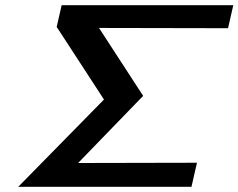

<svg xmlns="http://www.w3.org/2000/svg" viewBox="-20 -715 913 735"><path d="M50 0 378 -334 197 -612 216 -695H873L853 -607L359 -608L528 -348L279 -91L734 -92L713 0Z"/></svg>

Font: Coval
Style: Medium Italic
Weight: 500
Foundry: Context Ltd
Version: Version 001.000